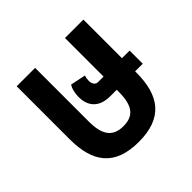

<svg xmlns="http://www.w3.org/2000/svg" viewBox="-143 -695 855 855"><g transform="rotate(-45 284.5 -268.0)"><path d="M275 12C425 12 485 -69 485 -214V-222H533V-305H485V-548H369V-305H334C318 -305 309 -320 309 -338C309 -348 311 -360 314 -367L242 -382C231 -367 226 -340 226 -318C226 -271 250 -222 328 -222H369V-210C369 -124 342 -86 276 -86C208 -86 181 -127 181 -210V-548H65V-214C65 -69 124 12 275 12Z"/></g></svg>

Font: Noto Sans Thai Cond SemBd
Style: Regular
Weight: 600
Width: 3
Designer: Monotype Design Team
Foundry: Monotype Imaging Inc.
Version: Version 2.002